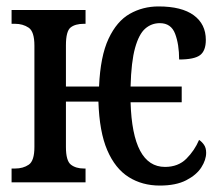

<svg xmlns="http://www.w3.org/2000/svg" viewBox="-20 -567 693 597"><path d="M477 10Q422 10 380 -16.5Q338 -43 313.5 -100Q289 -157 286 -251H185V-110Q185 -67 200.5 -55Q216 -43 241 -43H246V0H16V-43H27Q52 -43 69.5 -55Q87 -67 87 -110V-425Q87 -469 69 -481Q51 -493 27 -493H16V-536H246V-493H241Q214 -493 199.5 -481.5Q185 -470 185 -426V-298H288Q292 -392 317.5 -446.5Q343 -501 383.5 -524Q424 -547 473 -547Q545 -547 582.5 -519.5Q620 -492 620 -443Q620 -409 602 -395.5Q584 -382 537 -382Q537 -429 524.5 -462Q512 -495 477 -495Q451 -495 431.5 -478Q412 -461 400 -418Q388 -375 386 -298H545V-249H386Q392 -48 493 -48Q534 -48 559.5 -73.5Q585 -99 599 -132Q608 -126 614.5 -116.5Q621 -107 621 -92Q621 -70 606 -46.5Q591 -23 559 -6.5Q527 10 477 10Z"/></svg>

Font: Noto Serif ExtraCondensed Medium
Style: Regular
Weight: 500
Width: 2
Designer: Monotype Design Team
Foundry: Monotype Imaging Inc.
Version: Version 2.015